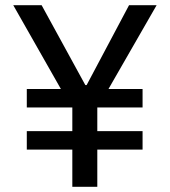

<svg xmlns="http://www.w3.org/2000/svg" viewBox="-20 -718 654 738"><path d="M354 -143V0H258V-143H83V-214H258V-305H83V-376H214L31 -698H140L308 -391H313L476 -698H582L397 -376H528V-305H354V-214H528V-143Z"/></svg>

Font: IBM Plex Sans KR Text
Style: Regular
Weight: 450
Designer: Mike Abbink; Paul van der Laan; Pieter van Rosmalen; Wujin Sim; Chorong Kim; Dohee Lee;
Foundry: Sandoll Inc.
Version: Version 1.001